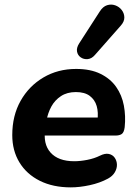

<svg xmlns="http://www.w3.org/2000/svg" viewBox="-20 -799 589 830"><path d="M286 11Q209 11 152 -17.5Q95 -46 64 -97Q33 -148 33 -215Q33 -299 69 -363Q105 -427 167.5 -464Q230 -501 309 -501Q371 -501 414 -480Q457 -459 482 -423.5Q507 -388 515.5 -342.5Q524 -297 519 -249Q516 -226 506 -219.5Q496 -213 479 -213H155L166 -291H417L401 -277Q406 -313 398 -340.5Q390 -368 368 -384.5Q346 -401 308 -401Q270 -401 243.5 -383.5Q217 -366 202 -338.5Q187 -311 181 -278L176 -243Q165 -177 198.5 -139.5Q232 -102 301 -102Q327 -102 357.5 -108Q388 -114 412 -126Q434 -137 450.5 -133.5Q467 -130 476 -117Q485 -104 485.5 -87.5Q486 -71 476.5 -54.5Q467 -38 447 -27Q412 -8 368 1.5Q324 11 286 11ZM390 -561Q376 -545 359 -543.5Q342 -542 329 -551Q316 -560 313 -576Q310 -592 322 -611L411 -749Q425 -771 443 -776.5Q461 -782 478 -776Q495 -770 506 -756Q517 -742 517.5 -724Q518 -706 502 -688Z"/></svg>

Font: Nunito ExtraLight ExtraBold
Style: Italic
Weight: 800
Italic angle: -9°
Version: Version 3.602